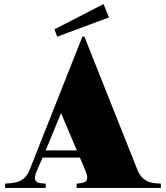

<svg xmlns="http://www.w3.org/2000/svg" viewBox="-20 -917 810 937"><path d="M5 -21V0H203V-21C166 -23 134 -24 160 -84L188 -148H370L396 -86C422 -26 391 -24 354 -21V0H765V-21C728 -23 679 -22 651 -87L392 -738H382L123 -84C96 -21 42 -24 5 -21ZM203 -183 278 -365 355 -183ZM512 -832 485 -897 246 -774 259 -738Z"/></svg>

Font: Sprat Black
Style: Regular
Weight: 900
Designer: Ethan Nakache
Foundry: Collletttivo
Version: Version 2.000;Glyphs 3.2 (3217)